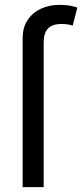

<svg xmlns="http://www.w3.org/2000/svg" viewBox="-20 -774 340 794"><path d="M73.7 0V-616.2Q73.7 -661.1 94.7 -691.9Q115.7 -722.7 150.1 -738.3Q184.6 -753.9 224.6 -753.9Q252.9 -753.9 272.2 -750Q291.5 -746.1 299.8 -742.7L280.8 -668.5Q274.4 -670.4 262.5 -672.6Q250.5 -674.8 234.4 -674.8Q195.3 -674.8 178 -655.5Q160.6 -636.2 160.6 -598.1V0Z"/></svg>

Font: Inter 18pt
Style: Regular
Weight: 400
Designer: Rasmus Andersson
Foundry: rsms
Version: Version 4.001;git-66647c0bb